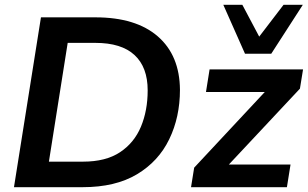

<svg xmlns="http://www.w3.org/2000/svg" viewBox="-20 -777 1278 797"><path d="M38 0 150 -705H376Q544 -705 635 -626Q726 -547 727 -404Q727 -291 682.5 -199Q638 -107 548.5 -53.5Q459 0 323 0ZM183 -106H325Q419 -106 478 -145Q537 -184 565 -251Q593 -318 593 -402Q593 -498 538.5 -548.5Q484 -599 376 -599H261ZM773 0 786 -81 1079 -395H835L850 -489H1238L1225 -409L930 -94H1186L1171 0ZM997 -554 907 -757H986L1056 -625L1157 -757H1237L1106 -554Z"/></svg>

Font: Nunito Sans
Style: Bold Italic
Weight: 700
Italic angle: -9°
Designer: Vernon Adams
Foundry: Vernon Adams
Version: Version 3.006; ttfautohint (v1.8.3)